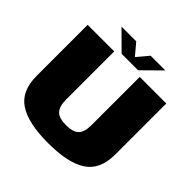

<svg xmlns="http://www.w3.org/2000/svg" viewBox="-206 -988 1167 1167"><g transform="rotate(45 377.0 -405.0)"><path d="M374 3.5Q546.5 3.5 629.2 -51.8Q712 -107 712 -236.5V-675H483.5V-260Q483.5 -202 459 -176.2Q434.5 -150.5 374 -150.5Q313.5 -150.5 289 -176.5Q264.5 -202.5 264.5 -260V-675H36V-236.5Q36 -107 118.8 -51.8Q201.5 3.5 374 3.5ZM306.5 -696.5H448L566 -813H439.5L377.5 -739.5L315.5 -813H189Z"/></g></svg>

Font: Anybody Thin Black
Style: Regular
Weight: 900
Version: Version 1.113;gftools[0.9.25]